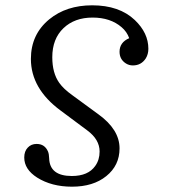

<svg xmlns="http://www.w3.org/2000/svg" viewBox="-20 -580 640 719"><path d="M463.9 -437Q455.1 -461.4 435.5 -478Q393.6 -514.2 326.7 -514.2Q259.3 -514.2 217.8 -474.6Q175.8 -434.6 175.8 -365.7Q175.8 -306.6 201.7 -270Q217.8 -247.1 250 -224.1L348.6 -151.9Q427.7 -94.7 427.7 -24.4Q427.7 39.6 377.9 79.6Q329.1 119.1 249.5 119.1Q173.3 119.1 119.1 85Q70.8 54.2 70.8 9.8Q70.8 -13.7 84 -27.3Q96.7 -41 117.2 -41Q147.5 -41 159.7 -12.7Q163.6 -3.4 164.1 12.7Q166 79.1 249 79.1Q310.5 79.1 336.9 41Q353 18.6 353 -12.7Q353 -57.6 306.6 -91.8L207 -166Q95.7 -248 95.7 -359.4Q95.7 -451.2 164.6 -507.8Q228.5 -560.1 325.2 -560.1Q426.8 -560.1 484.9 -504.9Q535.6 -456.5 535.6 -397.5Q535.6 -377 525.9 -361.3Q508.8 -335 477.5 -335Q463.4 -335 451.7 -342.3Q427.7 -357.4 427.7 -386.2Q427.7 -421.4 463.9 -437Z"/></svg>

Font: BIZ UDPMincho
Style: Regular
Weight: 400
Designer: TypeBank Co., Ltd.
Foundry: Morisawa Inc.
Version: Version 1.06